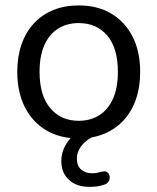

<svg xmlns="http://www.w3.org/2000/svg" viewBox="-20 -516 597 728"><path d="M278.3 9Q207.5 9 155.2 -22Q103 -53 74.2 -109.8Q45.5 -166.6 45.5 -243.7Q45.5 -301.5 61.7 -347.9Q77.8 -394.2 108.6 -427.4Q139.3 -460.5 182.4 -478Q225.5 -495.5 278.3 -495.5Q349.4 -495.5 401.7 -464.5Q454 -433.5 482.8 -377Q511.5 -320.5 511.5 -243.5Q511.5 -185.7 495.2 -139.1Q479 -92.5 448.2 -59.3Q417.4 -26.2 374.7 -8.6Q332 9 278.3 9ZM278.3 -58Q323.5 -58 357 -79.5Q390.5 -101 408.8 -142.5Q427 -184 427 -243.4Q427 -333.5 386.8 -381Q346.5 -428.5 278.5 -428.5Q233.5 -428.5 200 -407.2Q166.5 -386 148.2 -344.8Q130 -303.5 130 -243.5Q130 -154 170.5 -106Q211 -58 278.3 -58ZM318.5 192.5Q270.5 192.5 241.5 166Q212.5 139.5 212.5 94.5Q212.5 54.5 238.2 19.2Q264 -16 308.5 -36.5L337.5 0Q322 6.5 306.8 18.8Q291.5 31 281.5 48Q271.5 65 271.5 85.5Q271.5 113.5 288.2 127.2Q305 141 329.5 141Q338.5 141 347 139.5Q355.5 138 364 135.5Q378 131.5 385.8 136.5Q393.5 141.5 395.5 151.2Q397.5 161 393 170Q388.5 179 377.5 183.5Q362.5 189 347.5 190.8Q332.5 192.5 318.5 192.5Z"/></svg>

Font: Nunito ExtraLight
Style: Regular
Weight: 200
Designer: Vernon Adams
Foundry: Vernon Adams
Version: Version 3.602;April 4, 2023;FontCreator 14.0.0.2856 64-bit